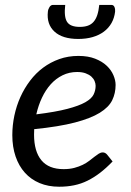

<svg xmlns="http://www.w3.org/2000/svg" viewBox="-20 -736 522 764"><path d="M287 -449.5Q255.5 -449.5 229 -436.5Q202.5 -423.5 182 -400.8Q161.5 -378 147 -347.2Q132.5 -316.5 124.5 -281Q201.5 -290.5 248 -302.8Q294.5 -315 319.5 -329.2Q344.5 -343.5 352.5 -360Q360.5 -376.5 360.5 -394.5Q360.5 -403.5 356.5 -413.2Q352.5 -423 343.8 -431Q335 -439 321 -444.2Q307 -449.5 287 -449.5ZM428 -93.5Q402.5 -67 378 -48.2Q353.5 -29.5 328.2 -17Q303 -4.5 275.2 1.2Q247.5 7 215.5 7Q172 7 137.5 -7.5Q103 -22 79 -48.8Q55 -75.5 42 -113.5Q29 -151.5 29 -198.5Q29 -237.5 37.2 -276.2Q45.5 -315 61.2 -350Q77 -385 99.8 -415Q122.5 -445 151.8 -466.8Q181 -488.5 216.2 -501Q251.5 -513.5 292 -513.5Q330.5 -513.5 358.5 -502.5Q386.5 -491.5 404.5 -474.5Q422.5 -457.5 431.2 -437Q440 -416.5 440 -398Q440 -365 426.5 -337.2Q413 -309.5 377 -287.2Q341 -265 278 -248.5Q215 -232 116 -222Q116 -216.5 115.8 -211.2Q115.5 -206 115.5 -200.5Q115.5 -133.5 144.8 -98.2Q174 -63 233 -63Q257 -63 275.8 -68Q294.5 -73 309.2 -80.2Q324 -87.5 335.2 -96.2Q346.5 -105 355.8 -112.2Q365 -119.5 373 -124.5Q381 -129.5 389 -129.5Q398.5 -129.5 406 -121ZM297.5 -629Q316 -629 329.5 -633.8Q343 -638.5 352.2 -649Q361.5 -659.5 367 -676Q372.5 -692.5 375 -716.5H423Q432 -716.5 435.5 -708Q439 -699.5 438 -689.5Q435 -664.5 423.8 -644.5Q412.5 -624.5 393.5 -610.2Q374.5 -596 348.8 -588.5Q323 -581 291.5 -581Q228.5 -581 196.8 -610.2Q165 -639.5 170.5 -689.5Q171.5 -699.5 177 -708Q182.5 -716.5 191 -716.5H239.5Q234 -669 246.8 -649Q259.5 -629 297.5 -629Z"/></svg>

Font: Lato 2
Style: Italic
Weight: 400
Italic angle: -7°
Designer: Lukasz Dziedzic with Adam Twardoch and Botio Nikoltchev
Foundry: tyPoland Lukasz Dziedzic
Version: Version 2.015; 2015-08-06; http://www.latofonts.com/